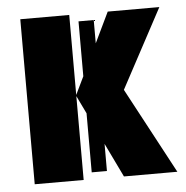

<svg xmlns="http://www.w3.org/2000/svg" viewBox="-45 -597 622 641"><g transform="rotate(-5 266.0 -276.5)"><path d="M210 -281 239 -221V-23H290V-114L345 0H524L370 -288L512 -553H339L290 -451V-529H239V-345L210 -285V-553H46V0H210Z"/></g></svg>

Font: Noto Sans Display Condensed Black
Style: Regular
Weight: 900
Width: 3
Designer: Monotype Design team
Foundry: Monotype Imaging Inc.
Version: 1.000